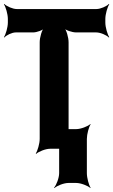

<svg xmlns="http://www.w3.org/2000/svg" viewBox="-25 -757 576 977"><path d="M511 -642V-661C511 -685 522 -722 531 -735L529 -737C518 -725 486 -711 466 -711H60C40 -711 8 -725 -3 -737L-5 -735C4 -722 15 -685 15 -661V-642C15 -618 4 -581 -5 -568L-3 -566C7 -578 36 -592 55 -592H143C162 -592 194 -603 203 -616L201 -618C188 -606 177 -566 177 -542V-50C177 -26 166 11 157 24L159 26C172 14 207 0 230 0H276C299 0 335 14 348 26L350 24C338 11 324 -26 324 -50V-542C324 -566 313 -606 300 -618L298 -616C308 -603 342 -592 363 -592H465C486 -592 518 -578 529 -566L531 -568C522 -581 511 -618 511 -642ZM417 124V-50C417 -74 427 -111 436 -124L435 -126C422 -114 386 -100 363 -100H323C300 -100 265 -114 252 -126L250 -124C262 -111 276 -74 276 -50V124C276 148 262 185 250 198L252 200C265 188 300 174 323 174H363C386 174 422 188 435 200L436 198C427 185 417 148 417 124Z"/></svg>

Font: Asimov
Style: EdgeExtreme
Weight: 500
Designer: Google
Version: Version 2.000980: 2014